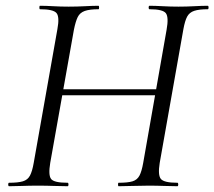

<svg xmlns="http://www.w3.org/2000/svg" viewBox="-20 -645 742 665"><path d="M11.4 0Q8.4 0 8.4 -6Q8.4 -12 11.4 -12Q42.4 -12 59.2 -17Q76 -22 83.9 -37Q91.8 -52 96.8 -81L178.8 -544Q186.8 -586.8 175.6 -599.9Q164.4 -613 118.4 -613Q116.4 -613 116.4 -619Q116.4 -625 118.4 -625Q139 -625 164.1 -623.5Q189.2 -622 217.8 -622Q247.4 -622 274.5 -623.5Q301.6 -625 321.2 -625Q323.2 -625 323.2 -619Q323.2 -613 321.2 -613Q290.2 -613 273.4 -607Q256.6 -601 249.2 -585.9Q241.8 -570.8 236 -542L154 -81Q146.8 -38 157.1 -25Q167.4 -12 214.2 -12Q217.2 -12 217.2 -6Q217.2 0 214.2 0Q193.8 0 167.2 -1Q140.6 -2 110.8 -2Q82.2 -2 56.6 -1Q31 0 11.4 0ZM161.6 -315 165.4 -335.8H547.6L545.4 -315ZM390.8 0Q388.8 0 388.8 -6Q388.8 -12 390.8 -12Q422.8 -12 439.1 -17Q455.4 -22 463.2 -37Q471 -52 476 -81L557 -542Q564.8 -584.8 554.7 -598.9Q544.6 -613 497.8 -613Q494.8 -613 494.8 -619Q494.8 -625 497.8 -625Q517.4 -625 543.5 -623.5Q569.6 -622 598.2 -622Q626 -622 653 -623.5Q680 -625 699.6 -625Q702.4 -625 702.4 -619Q702.4 -613 699.6 -613Q669.6 -613 652.8 -607.5Q636 -602 628.2 -587.4Q620.4 -572.8 615.2 -544L533.2 -81Q526.2 -38 537.4 -25Q548.6 -12 594.4 -12Q597.4 -12 597.4 -6Q597.4 0 594.4 0Q575.4 0 549.2 -1Q523 -2 494.2 -2Q465.4 -2 438.4 -1Q411.4 0 390.8 0Z"/></svg>

Font: Cormorant Light
Style: Italic
Weight: 300
Italic angle: -10°
Designer: Christian Thalmann (Catharsis Fonts)
Foundry: Catharsis Fonts
Version: Version 4.000